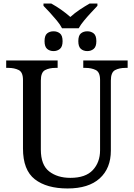

<svg xmlns="http://www.w3.org/2000/svg" viewBox="-20 -1056 757 1086"><path d="M331 -896Q321 -916 302 -939Q283 -962 262.5 -984.5Q242 -1007 226 -1023V-1036H270Q328 -1004 378 -960Q402 -982 430.5 -1001Q459 -1020 487 -1036H531V-1023Q516 -1007 495 -984.5Q474 -962 455 -939Q436 -916 425 -896ZM283 -767Q261 -767 246.5 -779.5Q232 -792 232 -823Q232 -855 246.5 -867Q261 -879 283 -879Q304 -879 319 -867Q334 -855 334 -823Q334 -792 319 -779.5Q304 -767 283 -767ZM474 -767Q452 -767 437.5 -779.5Q423 -792 423 -823Q423 -855 437.5 -867Q452 -879 474 -879Q495 -879 510 -867Q525 -855 525 -823Q525 -792 510 -779.5Q495 -767 474 -767ZM362 10Q244 10 177 -42Q110 -94 110 -216V-604Q110 -648 85.5 -660Q61 -672 28 -672H15V-714H306V-672H293Q259 -672 235 -659.5Q211 -647 211 -600V-210Q211 -123 258 -86.5Q305 -50 378 -50Q464 -50 505 -94Q546 -138 546 -206V-604Q546 -648 521.5 -660Q497 -672 464 -672H451V-714H702V-672H689Q655 -672 631 -659.5Q607 -647 607 -600V-204Q607 -104 544 -47Q481 10 362 10Z"/></svg>

Font: NotoSerif-Regular
Style: Regular
Weight: 400
Designer: Monotype Design Team
Foundry: Monotype Imaging Inc.
Version: Version 2.007; ttfautohint (v1.8) -l 8 -r 50 -G 200 -x 14 -D